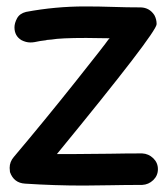

<svg xmlns="http://www.w3.org/2000/svg" viewBox="-20 -561 518 597"><path d="M240 16Q149 16 58 10Q23 8 11 -26L10 -39Q10 -58 23 -73Q120 -188 213.5 -305.5Q307 -423 317 -438L321 -442L248 -443Q168 -443 140 -438L128 -437Q124 -437 124 -436Q105 -434 87 -430Q81 -429 74 -429Q61 -429 47 -436Q25 -449 25 -476Q25 -489 33 -504Q41 -519 61 -524Q152 -541 244 -541Q288 -541 331.5 -539.5Q375 -538 418 -538Q445 -537 460 -514Q467 -501 467 -486Q467 -460 157 -82H212L321 -83Q371 -84 422 -84Q442 -83 456.5 -69Q471 -55 471 -35Q471 -15 456.5 -1Q442 13 422 14Q371 14 321 15Z"/></svg>

Font: Bad Comic
Style: Regular
Weight: 400
Designer: GGBotNet
Foundry: f0n7
Version: 0.9